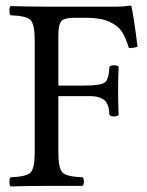

<svg xmlns="http://www.w3.org/2000/svg" viewBox="-20 -669 529 691"><path d="M305 -323H190V-122Q190 -62 205.5 -47.5Q221 -33 277 -31Q282 -26 282 -14Q282 -5 277 0H238H148Q88 0 18 2Q14 -2 14 -14Q14 -27 18 -31Q74 -33 89.5 -47.5Q105 -62 105 -122V-523Q105 -583 89.5 -597.5Q74 -612 18 -614Q14 -618 14 -630Q14 -643 18 -647Q98 -645 147 -645H402Q426 -645 449 -649Q453 -649 453 -646Q461 -612 475 -501Q462 -496 444 -496Q432 -535 418 -556Q404 -577 373 -591Q342 -605 291 -605H246Q212 -605 201 -593Q190 -581 190 -541V-361H283Q344 -361 358 -373Q372 -385 374 -429Q379 -434 390 -434Q402 -434 407 -429Q405 -377 405 -343Q405 -305 407 -255Q402 -250 390 -250Q379 -250 374 -255Q374 -260 373 -260V-266Q373 -273 370.5 -282.5Q368 -292 362.5 -301Q357 -310 342 -316.5Q327 -323 305 -323Z"/></svg>

Font: Triodion Unicode
Style: Normal
Weight: 400
Version: Version 1.1